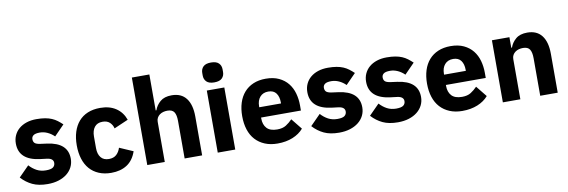

<svg xmlns="http://www.w3.org/2000/svg" viewBox="-54 -1168 4732 1599"><g transform="rotate(-10 2312.0 -368.5)"><path d="M247 12Q171 12 119 -12.5Q67 -37 26 -82L113 -170Q141 -139 175 -121Q209 -103 252 -103Q296 -103 313 -116.5Q330 -130 330 -153Q330 -190 277 -197L220 -204Q43 -226 43 -366Q43 -404 57.5 -435.5Q72 -467 98.5 -489.5Q125 -512 162.5 -524.5Q200 -537 247 -537Q288 -537 319.5 -531.5Q351 -526 375.5 -515.5Q400 -505 420.5 -489.5Q441 -474 461 -455L376 -368Q351 -393 319.5 -407.5Q288 -422 255 -422Q217 -422 201 -410Q185 -398 185 -378Q185 -357 196.5 -345.5Q208 -334 240 -329L299 -321Q472 -298 472 -163Q472 -125 456 -93Q440 -61 410.5 -37.5Q381 -14 339.5 -1Q298 12 247 12Z M785 12Q726 12 680 -7.5Q634 -27 603 -62.5Q572 -98 556 -149Q540 -200 540 -263Q540 -326 556 -376.5Q572 -427 603 -463Q634 -499 680 -518Q726 -537 785 -537Q865 -537 918.5 -501Q972 -465 995 -400L875 -348Q868 -378 846 -399Q824 -420 785 -420Q740 -420 717 -390.5Q694 -361 694 -311V-213Q694 -163 717 -134Q740 -105 785 -105Q825 -105 848.5 -126.5Q872 -148 883 -183L998 -133Q972 -58 917.5 -23Q863 12 785 12Z M1090 -740H1238V-436H1244Q1258 -477 1293 -507Q1328 -537 1390 -537Q1471 -537 1512.5 -483Q1554 -429 1554 -329V0H1406V-317Q1406 -368 1390 -392.5Q1374 -417 1333 -417Q1315 -417 1298 -412.5Q1281 -408 1267.5 -398Q1254 -388 1246 -373.5Q1238 -359 1238 -340V0H1090Z M1760 -581Q1715 -581 1694.5 -601.5Q1674 -622 1674 -654V-676Q1674 -708 1694.5 -728.5Q1715 -749 1760 -749Q1805 -749 1825.5 -728.5Q1846 -708 1846 -676V-654Q1846 -622 1825.5 -601.5Q1805 -581 1760 -581ZM1686 -525H1834V0H1686Z M2191 12Q2131 12 2084 -7.5Q2037 -27 2004.5 -62.5Q1972 -98 1955.5 -149Q1939 -200 1939 -263Q1939 -325 1955 -375.5Q1971 -426 2002.5 -462Q2034 -498 2080 -517.5Q2126 -537 2185 -537Q2250 -537 2296.5 -515Q2343 -493 2372.5 -456Q2402 -419 2415.5 -370.5Q2429 -322 2429 -269V-225H2092V-217Q2092 -165 2120 -134.5Q2148 -104 2208 -104Q2254 -104 2283 -122.5Q2312 -141 2337 -167L2411 -75Q2376 -34 2319.5 -11Q2263 12 2191 12ZM2188 -428Q2143 -428 2117.5 -398.5Q2092 -369 2092 -320V-312H2276V-321Q2276 -369 2254.5 -398.5Q2233 -428 2188 -428Z M2712 12Q2636 12 2584 -12.5Q2532 -37 2491 -82L2578 -170Q2606 -139 2640 -121Q2674 -103 2717 -103Q2761 -103 2778 -116.5Q2795 -130 2795 -153Q2795 -190 2742 -197L2685 -204Q2508 -226 2508 -366Q2508 -404 2522.5 -435.5Q2537 -467 2563.5 -489.5Q2590 -512 2627.5 -524.5Q2665 -537 2712 -537Q2753 -537 2784.5 -531.5Q2816 -526 2840.5 -515.5Q2865 -505 2885.5 -489.5Q2906 -474 2926 -455L2841 -368Q2816 -393 2784.5 -407.5Q2753 -422 2720 -422Q2682 -422 2666 -410Q2650 -398 2650 -378Q2650 -357 2661.5 -345.5Q2673 -334 2705 -329L2764 -321Q2937 -298 2937 -163Q2937 -125 2921 -93Q2905 -61 2875.5 -37.5Q2846 -14 2804.5 -1Q2763 12 2712 12Z M3209 12Q3133 12 3081 -12.5Q3029 -37 2988 -82L3075 -170Q3103 -139 3137 -121Q3171 -103 3214 -103Q3258 -103 3275 -116.5Q3292 -130 3292 -153Q3292 -190 3239 -197L3182 -204Q3005 -226 3005 -366Q3005 -404 3019.5 -435.5Q3034 -467 3060.5 -489.5Q3087 -512 3124.5 -524.5Q3162 -537 3209 -537Q3250 -537 3281.5 -531.5Q3313 -526 3337.5 -515.5Q3362 -505 3382.5 -489.5Q3403 -474 3423 -455L3338 -368Q3313 -393 3281.5 -407.5Q3250 -422 3217 -422Q3179 -422 3163 -410Q3147 -398 3147 -378Q3147 -357 3158.5 -345.5Q3170 -334 3202 -329L3261 -321Q3434 -298 3434 -163Q3434 -125 3418 -93Q3402 -61 3372.5 -37.5Q3343 -14 3301.5 -1Q3260 12 3209 12Z M3754 12Q3694 12 3647 -7.5Q3600 -27 3567.5 -62.5Q3535 -98 3518.5 -149Q3502 -200 3502 -263Q3502 -325 3518 -375.5Q3534 -426 3565.5 -462Q3597 -498 3643 -517.5Q3689 -537 3748 -537Q3813 -537 3859.5 -515Q3906 -493 3935.5 -456Q3965 -419 3978.5 -370.5Q3992 -322 3992 -269V-225H3655V-217Q3655 -165 3683 -134.5Q3711 -104 3771 -104Q3817 -104 3846 -122.5Q3875 -141 3900 -167L3974 -75Q3939 -34 3882.5 -11Q3826 12 3754 12ZM3751 -428Q3706 -428 3680.5 -398.5Q3655 -369 3655 -320V-312H3839V-321Q3839 -369 3817.5 -398.5Q3796 -428 3751 -428Z M4097 0V-525H4245V-436H4251Q4265 -477 4300 -507Q4335 -537 4397 -537Q4478 -537 4519.5 -483Q4561 -429 4561 -329V0H4413V-317Q4413 -368 4397 -392.5Q4381 -417 4340 -417Q4322 -417 4305 -412.5Q4288 -408 4274.5 -398Q4261 -388 4253 -373.5Q4245 -359 4245 -340V0Z"/></g></svg>

Font: Aneliza ExtraBold
Style: Regular
Weight: 800
Designer: Mike Abbink, Paul van der Laan, Pieter van Rosmalen
Foundry: Bold Monday
Version: Version 3.001;September 8, 2019;FontCreator 11.5.0.2425 64-b